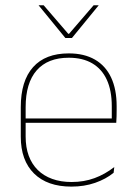

<svg xmlns="http://www.w3.org/2000/svg" viewBox="-20 -700 515 730"><path d="M251.5 9.5Q160 9.5 109.5 -40.2Q59 -90 59 -180.5V-292.5Q59 -392.5 105.8 -444.8Q152.5 -497 241.5 -497Q300 -497 340.8 -473.5Q381.5 -450 402.5 -405.2Q423.5 -360.5 423.5 -296.5V-279.5Q423.5 -268.5 423.2 -257.5Q423 -246.5 422 -233H405Q405 -250.5 405 -266.5Q405 -282.5 405 -296Q405 -355.5 386.2 -396.5Q367.5 -437.5 331 -459Q294.5 -480.5 241.5 -480.5Q161.5 -480.5 119.5 -432.5Q77.5 -384.5 77.5 -292.5V-243.5V-239.5V-181Q77.5 -140 89.2 -108Q101 -76 123.5 -53.8Q146 -31.5 178.5 -19.8Q211 -8 252 -8Q299.5 -8 339.5 -22.8Q379.5 -37.5 414.5 -65L412 -43Q382.5 -19 341.5 -4.8Q300.5 9.5 251.5 9.5ZM67.5 -233V-249.5H415.5V-233ZM228.5 -555.5 127 -679.5V-680H146L239.5 -571.5H242.5L336 -680H355V-679.5L253.5 -555.5Z"/></svg>

Font: Anek Latin Medium Thin
Style: Regular
Weight: 250
Version: Version 1.003